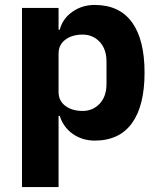

<svg xmlns="http://www.w3.org/2000/svg" viewBox="-20 -557 648 777"><path d="M69 -525H217V-437H222Q233 -481 272.5 -509Q312 -537 363 -537Q463 -537 514 -467Q565 -397 565 -263Q565 -129 514 -58.5Q463 12 363 12Q337 12 314 4.5Q291 -3 272.5 -16.5Q254 -30 241 -48.5Q228 -67 222 -88H217V200H69ZM314 -108Q356 -108 383.5 -137.5Q411 -167 411 -217V-308Q411 -358 383.5 -387.5Q356 -417 314 -417Q272 -417 244.5 -396.5Q217 -376 217 -340V-185Q217 -149 244.5 -128.5Q272 -108 314 -108Z"/></svg>

Font: IBM Plex Thai
Style: Bold
Weight: 700
Designer: Mike Abbink, Paul van der Laan, Pieter van Rosmalen, Ben Mitchell, Mark Frömberg
Foundry: Bold Monday
Version: Version 1.0